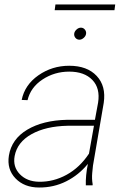

<svg xmlns="http://www.w3.org/2000/svg" viewBox="-20 -834 557 864"><path d="M366.2 0Q364.7 -43 375.5 -96.7Q334.5 -46.4 278.1 -18.1Q221.7 10.3 155.8 9.8Q89.4 9.8 49.8 -31.2Q10.3 -72.3 20 -133.8Q32.2 -208.5 102.8 -250.5Q173.3 -292.5 281.7 -294.9H407.2L421.4 -372.1Q431.6 -437 395.5 -474.4Q359.4 -511.7 291.5 -511.7Q225.1 -511.7 171.4 -476.3Q117.7 -440.9 104 -383.3L77.6 -384.3Q91.3 -452.1 152.8 -495.1Q214.4 -538.1 291.5 -538.1Q372.1 -538.1 415 -492.4Q458 -446.8 446.8 -371.1L398.4 -88.9L395 -55.7Q392.6 -29.8 397 -4.4L396.5 0ZM155.3 -16.1Q220.7 -15.1 279.8 -47.6Q338.9 -80.1 380.4 -142.6L402.8 -268.1H284.7Q186 -266.1 121.8 -230.2Q57.6 -194.3 45.9 -131.8Q37.1 -83.5 69.1 -50.3Q101.1 -17.1 155.3 -16.1ZM314 -683.1Q315.4 -692.9 324.5 -701.2Q333.5 -709.5 344.2 -709.5Q355 -709.5 362.1 -700.7Q369.1 -691.9 367.2 -681.2Q365.7 -671.4 356.4 -663.3Q347.2 -655.3 336.9 -655.3Q325.7 -655.8 319.1 -664.1Q312.5 -672.4 314 -683.1ZM495.1 -788.1H226.1L229.5 -814H498.5Z"/></svg>

Font: Roboto Thin
Style: Italic
Weight: 250
Italic angle: -12°
Designer: Google
Version: Version 2.134; 2016